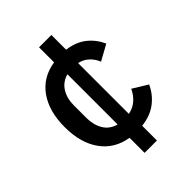

<svg xmlns="http://www.w3.org/2000/svg" viewBox="-214 -736 957 957"><g transform="rotate(-45 264.5 -258.0)"><path d="M235 114V8Q144 -7 94 -77Q44 -147 44 -258Q44 -370 94 -440Q144 -510 235 -524V-630H322V-526Q384 -518 424 -486Q464 -454 485 -406L403 -361Q391 -390 369.5 -410Q348 -430 317 -437V-79Q350 -85 374.5 -106Q399 -127 414 -159L492 -111Q470 -62 427.5 -29.5Q385 3 322 10V114ZM153 -215Q153 -165 174.5 -129Q196 -93 240 -81V-435Q197 -423 175 -387.5Q153 -352 153 -301Z"/></g></svg>

Font: IBM Plex Sans KR Medium
Style: Regular
Weight: 500
Designer: Mike Abbink; Paul van der Laan; Pieter van Rosmalen; Wujin Sim; Chorong Kim; Dohee Lee;
Foundry: Sandoll Inc.
Version: Version 1.001